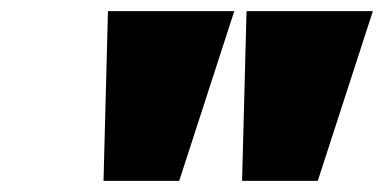

<svg xmlns="http://www.w3.org/2000/svg" viewBox="-20 -757 690 345"><path d="M415 -432 423 -737H650L551 -432ZM166 -432 174 -737H401L302 -432Z"/></svg>

Font: Tomorrow ExtraBold
Style: Italic
Weight: 800
Italic angle: -10°
Designer: Tony de Marco, Monica Rizzolli
Foundry: Just in Type
Version: Version 2.002